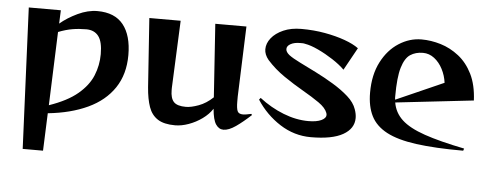

<svg xmlns="http://www.w3.org/2000/svg" viewBox="-51 -701 2644 1044"><g transform="rotate(5 1271.0 -179.0)"><path d="M102 212 68 -557H243L240 -484Q280 -518 335 -544Q390 -570 442 -570Q537 -570 583.5 -511.5Q630 -453 630 -346Q630 -241 580 -166.5Q530 -92 438 -49Q346 -6 221 7L213 212ZM223 -37Q322 -71 378 -118Q434 -165 457 -221Q480 -277 480 -338Q480 -406 457 -436Q434 -466 390 -466Q350 -466 314.5 -460Q279 -454 238 -438Z M1328 -80Q1285 -40 1247 -13.5Q1209 13 1180 13Q1155 13 1138.5 -11.5Q1122 -36 1117 -96Q1097 -65 1063 -40.5Q1029 -16 990 -2Q951 12 916 12Q855 12 821 -10Q787 -32 772 -74.5Q757 -117 752 -181L726 -557H897L881 -189V-177Q881 -133 899.5 -113Q918 -93 966 -93Q994 -93 1035 -108Q1076 -123 1113 -158L1086 -557H1256L1242 -173V-146Q1242 -110 1248.5 -94.5Q1255 -79 1279 -79Q1287 -79 1298.5 -81Q1310 -83 1324 -86Z M1802 -369Q1776 -395 1736 -421Q1696 -447 1654.5 -466.5Q1613 -486 1582 -491Q1575 -493 1568 -493Q1561 -493 1554 -493Q1523 -493 1503 -482Q1483 -471 1483 -454Q1483 -438 1503 -422Q1523 -407 1563.5 -387Q1604 -367 1653 -342.5Q1702 -318 1750 -289Q1798 -260 1834 -228Q1870 -196 1882 -160Q1891 -135 1891 -113Q1891 -55 1832 -21.5Q1773 12 1657 12Q1566 12 1488 -38Q1410 -88 1359 -167L1367 -177Q1429 -129 1499 -101.5Q1569 -74 1636 -74Q1681 -74 1706.5 -86Q1732 -98 1732 -116Q1732 -120 1730 -126Q1720 -154 1682 -180.5Q1644 -207 1592.5 -236.5Q1541 -266 1487.5 -302.5Q1434 -339 1392 -386Q1369 -414 1369 -443Q1369 -475 1392 -504Q1415 -533 1457 -551.5Q1499 -570 1555 -570Q1623 -570 1684 -559Q1745 -548 1793.5 -530.5Q1842 -513 1870 -492Z M2489 13Q2335 13 2232 -1Q2129 -15 2069 -47Q2009 -79 1983 -131Q1957 -183 1957 -258Q1957 -355 1993 -425Q2029 -495 2087.5 -532.5Q2146 -570 2211 -570Q2263 -570 2316 -554Q2369 -538 2415 -502Q2461 -466 2490 -407.5Q2519 -349 2523 -264L2098 -216Q2107 -161 2148.5 -122.5Q2190 -84 2274 -55Q2358 -26 2493 1ZM2356 -346Q2351 -385 2333 -420Q2315 -455 2287 -476.5Q2259 -498 2225 -498Q2185 -498 2156 -479Q2127 -460 2111 -406.5Q2095 -353 2095 -250Q2095 -245 2095 -240.5Q2095 -236 2096 -231Z"/></g></svg>

Font: Reggae One
Style: Regular
Weight: 400
Designer: Fontworks Inc.
Foundry: Fontworks Inc.
Version: Version 1.100